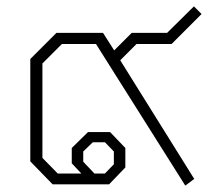

<svg xmlns="http://www.w3.org/2000/svg" viewBox="-20 -578 662 602"><path d="M357 -389 589 -17 561 4 281 -440H174L113 -379V-83L161 -34H235L205 -66V-114L256 -164H325L373 -114V-53L322 0H145L75 -72V-393L157 -475H303L338 -420L393 -475H504L588 -558L612 -534L518 -440H408ZM241 -71 276 -34H309L337 -63V-103L309 -132H271L241 -103Z"/></svg>

Font: Chakra Petch ExtraLight
Style: Regular
Weight: 275
Designer: Katatrad Aksorn Co.,Ltd.
Foundry: Cadson Demak Co.,Ltd.
Version: Version 1.000; ttfautohint (v1.6)